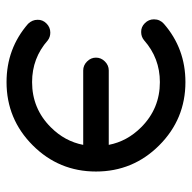

<svg xmlns="http://www.w3.org/2000/svg" viewBox="-20 -567 587 587"><g transform="rotate(90 273.5 -273.5)"><path d="M422.9 -312.5Q412.1 -368.7 369.1 -411.6Q312 -468.8 231 -468.8Q157.7 -468.8 103 -420.4Q92.3 -411.6 78.1 -411.6Q62.5 -411.1 50.8 -422.9Q39.1 -434.6 39.1 -450.7Q39.1 -468.8 52.7 -481Q128.4 -546.9 231 -546.9Q344.2 -546.9 424.3 -466.8Q504.4 -386.7 504.4 -273.4Q504.4 -160.2 424.3 -80.1Q344.2 0 231 0Q128.4 0 52.7 -65.9Q40.5 -78.6 40.5 -94.7Q40 -110.4 51.8 -122.1Q63.5 -133.8 79.6 -133.8Q93.3 -133.8 103.5 -126Q157.7 -78.1 231 -78.1Q312 -78.1 369.1 -135.3Q412.1 -178.2 422.9 -234.4H195.3Q179.7 -234.4 168 -246.1Q156.2 -257.8 156.2 -273.4Q156.2 -289.1 168 -300.8Q179.7 -312.5 195.3 -312.5Z"/></g></svg>

Font: Comfortaa
Style: Regular
Weight: 400
Designer: Johan Aakerlund
Foundry: Johan Aakerlund
Version: Version 2.001; ttfautohint (v1.4.1)